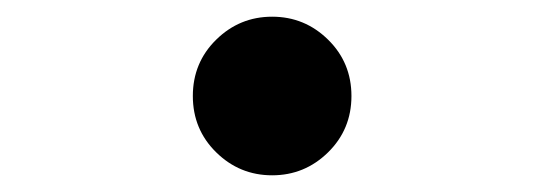

<svg xmlns="http://www.w3.org/2000/svg" viewBox="-20 -196 652 230"><path d="M306 14Q267 14 239 -13.5Q211 -41 211 -81Q211 -121 239 -148.5Q267 -176 306 -176Q345 -176 373 -148.5Q401 -121 401 -81Q401 -41 373 -13.5Q345 14 306 14Z"/></svg>

Font: Space Mono
Style: Bold
Weight: 700
Monospace: yes
Designer: Colophon Foundry + Benjamin Critton
Foundry: Colophon Foundry & Benjamin Critton
Version: Version 1.003; ttfautohint (v1.8.4.7-5d5b)